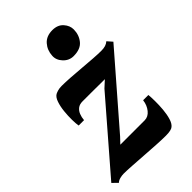

<svg xmlns="http://www.w3.org/2000/svg" viewBox="-257 -900 1009 1009"><g transform="rotate(-45 248.0 -395.5)"><path d="M343 -425.5Q329 -425.5 312 -425.5Q295 -425.5 277 -425.8Q259 -426 241.2 -426Q223.5 -426 207 -426Q190.5 -426 177 -426Q156 -426 142.5 -415.8Q129 -405.5 122 -388.2Q115 -371 113.5 -350.5H73.5Q70.5 -367 70 -396.2Q69.5 -425.5 72.8 -457.5Q76 -489.5 84.8 -515.2Q93.5 -541 109 -550Q114.5 -553 127 -557Q139.5 -561 157.5 -561Q184.5 -561 222.2 -558.5Q260 -556 300.2 -552.5Q340.5 -549 376.5 -546.5Q412.5 -544 435 -544Q453.5 -544 466.5 -548Q479.5 -552 489.5 -561L514 -533L186.5 -155.5L157 -124.5Q177 -124.5 197.5 -124.5Q218 -124.5 240.5 -124.5Q263 -124.5 287.2 -124.5Q311.5 -124.5 338 -124.5Q364.5 -124.5 383.8 -148.2Q403 -172 407 -205H446Q448 -187 448.2 -157.5Q448.5 -128 445.8 -96Q443 -64 435.2 -37.8Q427.5 -11.5 413 0Q407 5.5 393.5 8.5Q380 11.5 359.5 11.5Q331.5 11.5 290 9Q248.5 6.5 204.5 3.5Q160.5 0.5 122.2 -2Q84 -4.5 61 -4.5Q49.5 -4.5 34.2 -0.8Q19 3 10 12L-18.5 -16L306.5 -392ZM313 -627Q280 -627 256.2 -652.2Q232.5 -677.5 234.5 -708Q236.5 -747.5 261 -775.2Q285.5 -803 330 -803Q369.5 -803 391.2 -778.5Q413 -754 412.5 -725Q412 -685 388.2 -656Q364.5 -627 313 -627Z"/></g></svg>

Font: Merriweather 36pt Black
Style: Italic
Weight: 900
Italic angle: -7.8°
Version: Version 2.101